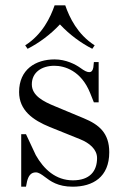

<svg xmlns="http://www.w3.org/2000/svg" viewBox="-20 -692 474 724"><path d="M75 -521 84 -508C126.5 -529.5 170 -561.5 206 -600C242 -561.5 285.5 -529.5 328 -508L337 -521C272 -562.5 242 -626 226 -672H186C170 -626 140 -562.5 75 -521ZM52 -345C52 -276 104 -239 168 -213L282 -167C317 -153 346 -129 346 -96C346 -46 318 -12 255 -12C190 -12 145 -54 115 -107L78 -186H60V12H78L82 -8C87 -28 96 -42 115 -42C126 -42 137 -34 149 -25C170 -9 198 12 254 12C330 12 392 -24 392 -118C392 -190 354 -222 296 -246L188 -291C144 -309 100 -331 100 -374C100 -419 137 -444 185 -444C223 -444 286 -426 320 -341L334 -306H352V-458H334L332 -438C330 -427 326 -420 316 -420C308 -420 298 -425 283 -436C265 -449 229 -468 186 -468C114 -468 52 -430 52 -345Z"/></svg>

Font: Old Standard
Style: Regular
Weight: 400
Designer: Alexey Kryukov <alexios@thessalonica.org.ru>
Version: Version 2.0